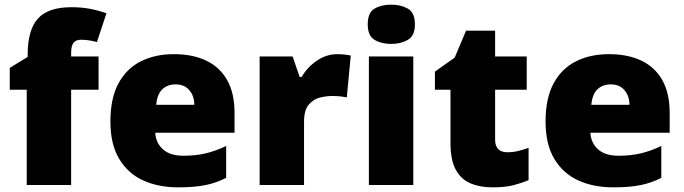

<svg xmlns="http://www.w3.org/2000/svg" viewBox="-20 -796 2943 826"><path d="M95 0V-410H22V-504L99 -551V-560Q99 -667 143 -716Q187 -765 287 -765Q330 -765 365 -758.5Q400 -752 438 -739L397 -615Q383 -619 365.5 -622Q348 -625 328 -625Q306 -625 296 -611.5Q286 -598 286 -568V-553H404V-410H286V0Z M746 10Q662 10 596.5 -19.5Q531 -49 493 -112Q455 -175 455 -273Q455 -373 489.5 -437Q524 -501 585.5 -532Q647 -563 728 -563Q809 -563 867.5 -535Q926 -507 957.5 -451Q989 -395 989 -310V-225H648Q650 -182 680.5 -154Q711 -126 769 -126Q821 -126 864 -136Q907 -146 953 -168V-31Q913 -10 865.5 0Q818 10 746 10ZM652 -345H816Q816 -382 795 -407.5Q774 -433 735 -433Q701 -433 678.5 -412Q656 -391 652 -345Z M1097 0V-553H1239L1269 -465H1278Q1301 -506 1342.5 -534.5Q1384 -563 1431 -563Q1447 -563 1464 -561Q1481 -559 1489 -557L1472 -377Q1462 -379 1447.5 -381Q1433 -383 1407 -383Q1383 -383 1355.5 -376Q1328 -369 1308 -345.5Q1288 -322 1288 -272V0Z M1567 0V-553H1758V0ZM1663 -607Q1621 -607 1591.5 -624.5Q1562 -642 1562 -691Q1562 -742 1591.5 -759Q1621 -776 1663 -776Q1704 -776 1734.5 -759Q1765 -742 1765 -691Q1765 -642 1734.5 -624.5Q1704 -607 1663 -607Z M2099 10Q2045 10 2004.5 -7Q1964 -24 1941 -65.5Q1918 -107 1918 -182V-410H1851V-488L1936 -548L1985 -664H2110V-553H2246V-410H2110V-195Q2110 -168 2123.5 -154.5Q2137 -141 2162 -141Q2188 -141 2209.5 -146.5Q2231 -152 2254 -160V-21Q2223 -8 2188 1Q2153 10 2099 10Z M2618 10Q2534 10 2468.5 -19.5Q2403 -49 2365 -112Q2327 -175 2327 -273Q2327 -373 2361.5 -437Q2396 -501 2457.5 -532Q2519 -563 2600 -563Q2681 -563 2739.5 -535Q2798 -507 2829.5 -451Q2861 -395 2861 -310V-225H2520Q2522 -182 2552.5 -154Q2583 -126 2641 -126Q2693 -126 2736 -136Q2779 -146 2825 -168V-31Q2785 -10 2737.5 0Q2690 10 2618 10ZM2524 -345H2688Q2688 -382 2667 -407.5Q2646 -433 2607 -433Q2573 -433 2550.5 -412Q2528 -391 2524 -345Z"/></svg>

Font: Noto Sans Symbols Black
Style: Regular
Weight: 900
Version: Version 2.002